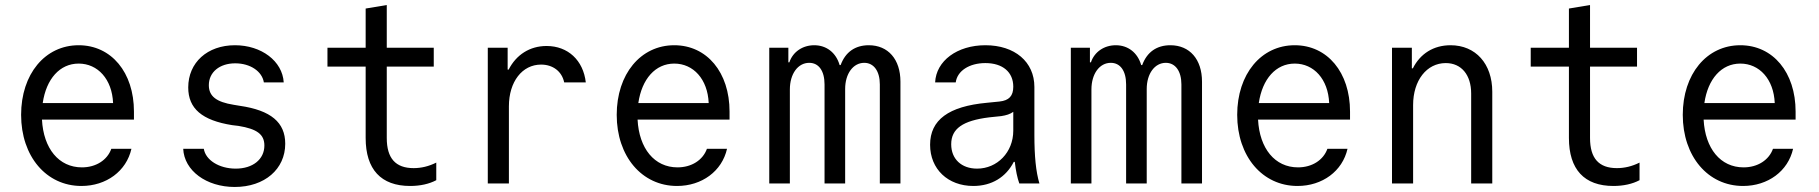

<svg xmlns="http://www.w3.org/2000/svg" viewBox="-20 -730 7240 764"><path d="M147 -254H513V-286C513 -442 423 -550 293 -550C159 -550 64 -435 64 -273C64 -108 164 10 304 10C403 10 483 -49 503 -138H423C407 -93 362 -64 306 -64C214 -64 153 -139 147 -254ZM293 -477C369 -477 426 -415 430 -320H150C164 -416 218 -477 293 -477Z M709 -138C713 -51 801 14 914 14C1033 14 1115 -57 1115 -158C1115 -243 1058 -291 934 -309L910 -313C841 -324 811 -347 811 -391C811 -443 854 -478 916 -478C976 -478 1023 -446 1030 -402H1109C1104 -487 1020 -550 915 -550C805 -550 729 -481 729 -382C729 -298 784 -251 904 -232L929 -229C1003 -217 1032 -195 1032 -151C1032 -96 986 -59 918 -59C852 -59 798 -93 791 -138Z M1519 -181V-465H1706V-540H1519V-710L1435 -696V-540H1283V-465H1435V-181C1435 -56 1496 10 1612 10C1652 10 1688 2 1716 -13V-83C1686 -68 1656 -61 1626 -61C1554 -61 1519 -100 1519 -181Z M2005 0V-307C2005 -405 2058 -473 2133 -473C2180 -473 2216 -446 2225 -402H2311C2301 -490 2240 -547 2155 -547C2088 -547 2034 -512 2004 -453H2000V-540H1921V0Z M2517 -254H2883V-286C2883 -442 2793 -550 2663 -550C2529 -550 2434 -435 2434 -273C2434 -108 2534 10 2674 10C2773 10 2853 -49 2873 -138H2793C2777 -93 2732 -64 2676 -64C2584 -64 2523 -139 2517 -254ZM2663 -477C2739 -477 2796 -415 2800 -320H2520C2534 -416 2588 -477 2663 -477Z M3041 0H3123V-374C3123 -436 3155 -480 3200 -480C3238 -480 3261 -448 3261 -394V0H3343V-376C3343 -437 3375 -480 3419 -480C3457 -480 3481 -447 3481 -394V0H3563V-405C3563 -494 3514 -550 3437 -550C3383 -550 3344 -523 3325 -471H3321C3307 -520 3269 -550 3220 -550C3174 -550 3135 -524 3121 -482H3117V-540H3041Z M4012 -385C4012 -348 3995 -330 3957 -326L3907 -321C3755 -307 3681 -253 3681 -154C3681 -57 3752 10 3853 10C3926 10 3983 -25 4014 -86H4018C4022 -51 4028 -22 4036 0H4116C4102 -47 4096 -109 4096 -193V-384C4096 -484 4018 -550 3901 -550C3789 -550 3705 -488 3701 -402H3783C3789 -448 3837 -479 3901 -479C3970 -479 4012 -443 4012 -385ZM4012 -285V-210C4012 -124 3948 -59 3868 -59C3806 -59 3765 -97 3765 -156C3765 -218 3811 -250 3916 -263L3964 -268C3984 -271 4000 -276 4012 -285Z M4241 0H4323V-374C4323 -436 4355 -480 4400 -480C4438 -480 4461 -448 4461 -394V0H4543V-376C4543 -437 4575 -480 4619 -480C4657 -480 4681 -447 4681 -394V0H4763V-405C4763 -494 4714 -550 4637 -550C4583 -550 4544 -523 4525 -471H4521C4507 -520 4469 -550 4420 -550C4374 -550 4335 -524 4321 -482H4317V-540H4241Z M4986 -254H5352V-286C5352 -442 5262 -550 5132 -550C4998 -550 4903 -435 4903 -273C4903 -108 5003 10 5143 10C5242 10 5322 -49 5342 -138H5262C5246 -93 5201 -64 5145 -64C5053 -64 4992 -139 4986 -254ZM5132 -477C5208 -477 5265 -415 5269 -320H4989C5003 -416 5057 -477 5132 -477Z M5519 0H5603V-312C5603 -410 5657 -479 5733 -479C5795 -479 5834 -432 5834 -358V0H5918V-365C5918 -476 5852 -550 5752 -550C5684 -550 5631 -516 5602 -458H5598V-540H5519Z M6307 -181V-465H6494V-540H6307V-710L6223 -696V-540H6071V-465H6223V-181C6223 -56 6284 10 6400 10C6440 10 6476 2 6504 -13V-83C6474 -68 6444 -61 6414 -61C6342 -61 6307 -100 6307 -181Z M6759 -254H7125V-286C7125 -442 7035 -550 6905 -550C6771 -550 6676 -435 6676 -273C6676 -108 6776 10 6916 10C7015 10 7095 -49 7115 -138H7035C7019 -93 6974 -64 6918 -64C6826 -64 6765 -139 6759 -254ZM6905 -477C6981 -477 7038 -415 7042 -320H6762C6776 -416 6830 -477 6905 -477Z"/></svg>

Font: CommitMono
Style: 400Regular
Weight: 400
Monospace: yes
Designer: Eigil Nikolajsen
Foundry: Eigil Nikolajsen
Version: Version 1.143